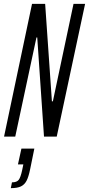

<svg xmlns="http://www.w3.org/2000/svg" viewBox="-20 -708 461 995"><path d="M1 0 146 -688H214L249 -183H254L361 -688H421L274 0H208L173 -514H169L59 0ZM95 173 101 144H73L91 62H158L136 170Q128 209 117.5 229Q107 249 88.5 258Q70 267 36 267L42 237Q67 237 77 224Q87 211 95 173Z"/></svg>

Font: Saira Ultra Condensed
Style: Italic
Weight: 400
Width: 1
Italic angle: -12°
Designer: Hector Gatti with collaboration of the Omnibus-Type team
Foundry: Omnibus-Type
Version: Version 1.001; ttfautohint (v1.8)